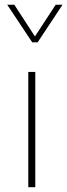

<svg xmlns="http://www.w3.org/2000/svg" viewBox="-20 -785 282 805"><path d="M10.3 -765.1 115.2 -607.4H137.7L242.2 -765.1H213.4L126.5 -632.3L40 -765.1ZM98.6 -483.4V0H127.9V-483.4Z"/></svg>

Font: Estedad VF
Style: Regular
Weight: 100
Designer: Amin Abedi
Version: Version 7.3